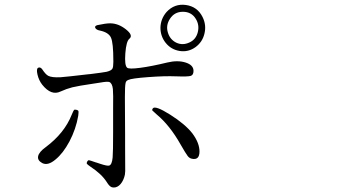

<svg xmlns="http://www.w3.org/2000/svg" viewBox="-20 -794 1540 828"><path d="M515.6 -29.3Q519.5 -39.1 520 -56.2Q520.5 -73.2 519.5 -165Q519.5 -181.6 519.5 -212.9Q518.6 -340.8 518.6 -375Q518.6 -422.9 521.5 -435.5Q523.4 -445.3 531.2 -448.2L533.2 -449.2Q546.9 -456.1 618.7 -461.4Q690.4 -466.8 739.3 -464.8Q791 -462.9 802.7 -466.8Q814.5 -470.7 814.5 -488.3Q814.5 -513.7 780.3 -524.4Q746.1 -535.2 701.2 -524.4Q632.8 -507.8 584.5 -501.5Q536.1 -495.1 528.3 -502Q516.6 -511.7 520.5 -564Q524.4 -616.2 538.1 -627Q555.7 -641.6 522.9 -667.5Q490.2 -693.4 455.1 -693.4Q435.5 -693.4 399.4 -685.5Q386.7 -681.6 391.1 -673.3Q395.5 -665 411.1 -662.1Q448.2 -654.3 458.5 -631.8Q468.8 -609.4 468.8 -531.2Q468.8 -529.3 468.8 -526.4Q468.8 -504.9 464.8 -498Q460 -489.3 439.5 -484.4Q424.8 -481.4 370.1 -474.6Q363.3 -473.6 359.4 -473.6Q268.6 -462.9 241.2 -460.9Q204.1 -459 188.5 -466.8Q176.8 -472.7 162.1 -495.1Q154.3 -505.9 145 -502Q135.7 -498 141.6 -472.7Q147.5 -447.3 162.1 -428.7Q201.2 -379.9 241.2 -399.4Q266.6 -411.1 292 -417.5Q317.4 -423.8 384.8 -433.6Q394.5 -434.6 410.2 -437.5Q443.4 -443.4 451.2 -440.4Q463.9 -435.5 466.8 -410.2Q468.8 -391.6 467.8 -322.3Q467.8 -287.1 467.8 -265.6Q467.8 -251 467.8 -223.6Q467.8 -137.7 465.8 -115.2Q462.9 -84 451.2 -80.1Q443.4 -77.1 411.1 -87.9Q401.4 -90.8 396.5 -92.8Q395.5 -92.8 392.6 -93.8Q368.2 -102.5 363.8 -103Q359.4 -103.5 356 -97.2Q352.5 -90.8 355 -87.4Q357.4 -84 370.1 -75.2Q418 -43.9 440.4 -8.8Q452.1 10.7 462.9 13.7Q479.5 17.6 493.7 5.9Q507.8 -5.9 515.6 -29.3ZM219.7 -106.4Q252 -132.8 279.3 -183.6Q307.6 -237.3 317.4 -294.9Q319.3 -310.5 318.4 -314.5Q317.4 -318.4 310.5 -320.3Q301.8 -322.3 299.3 -319.8Q296.9 -317.4 289.1 -298.8Q257.8 -219.7 176.8 -159.2Q148.4 -138.7 144.5 -120.6Q140.6 -102.5 162.1 -90.8Q186.5 -78.1 219.7 -106.4ZM809.6 -218.8Q778.3 -258.8 713.4 -299.8Q648.4 -340.8 638.7 -326.2Q634.8 -320.3 637.2 -317.4Q639.6 -314.5 655.3 -300.8Q711.9 -253.9 758.8 -170.9Q781.2 -131.8 789.1 -121.6Q796.9 -111.3 807.6 -109.4Q839.8 -102.5 840.3 -139.6Q840.8 -176.8 809.6 -218.8ZM823.2 -590.8Q852.5 -612.3 861.3 -647.5Q871.1 -685.5 853.5 -720.7Q831.1 -765.6 781.7 -772.5Q732.4 -779.3 698.2 -742.2Q672.9 -712.9 671.9 -674.8Q671.9 -637.7 694.3 -609.4Q717.8 -580.1 754.9 -574.2Q792 -568.4 823.2 -590.8ZM739.3 -610.4Q712.9 -624 704.1 -653.3Q694.3 -684.6 712.9 -712.9Q732.4 -743.2 768.6 -743.2Q805.7 -743.2 824.2 -712.9Q840.8 -686.5 833 -655.3Q825.2 -624 797.9 -611.3Q767.6 -596.7 739.3 -610.4Z"/></svg>

Font: Bpmf GenWan Min R
Style: R
Weight: 400
Foundry: But Ko
Version: Version 1.320